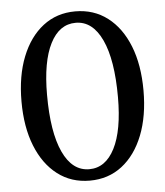

<svg xmlns="http://www.w3.org/2000/svg" viewBox="-51 -726 671 782"><g transform="rotate(-5 285.0 -335.0)"><path d="M285 -681Q361 -681 417 -638.2Q473 -595.5 503.8 -518Q534.5 -440.5 534.5 -336Q534.5 -231.5 503.8 -153.5Q473 -75.5 417 -32.2Q361 11 285 11Q209.5 11 153.5 -31.8Q97.5 -74.5 66.5 -152Q35.5 -229.5 35.5 -334Q35.5 -438.5 66.5 -516.5Q97.5 -594.5 153.5 -637.8Q209.5 -681 285 -681ZM287 -35.5Q353.5 -35.5 391 -108.8Q428.5 -182 428.5 -318Q428.5 -470.5 390.2 -552.5Q352 -634.5 283 -634.5Q216 -634.5 178.8 -561.2Q141.5 -488 141.5 -352Q141.5 -199.5 179.5 -117.5Q217.5 -35.5 287 -35.5Z"/></g></svg>

Font: Newsreader Text Medium
Style: Regular
Weight: 500
Designer: Hugues Gentile
Foundry: Production Type
Version: Version 1.001